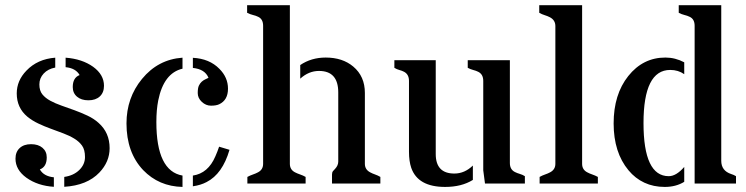

<svg xmlns="http://www.w3.org/2000/svg" viewBox="-20 -717 2914 750"><path d="M231 -25.9Q267.6 -31.2 289.8 -53Q312 -74.7 312 -103.5Q312 -132.3 300.5 -148.2Q289.1 -164.1 270.3 -175.5Q251.5 -187 227.5 -196Q203.6 -205.1 178.7 -214.1Q153.8 -223.1 129.9 -234.4Q106 -245.6 86.9 -261.2Q45.4 -295.9 45.4 -352.1Q45.4 -402.3 83.5 -441.4Q126.5 -486.3 195.8 -491.7V-453.1Q167.5 -447.8 150.6 -429.7Q133.8 -411.6 133.8 -387.2Q133.8 -362.8 145.5 -348.4Q157.2 -334 176.5 -323.5Q195.8 -313 220.5 -304.4Q245.1 -295.9 271 -286.4Q296.9 -276.9 321.5 -265.4Q346.2 -253.9 365.2 -236.8Q408.2 -198.7 408.2 -138.2Q408.2 -85 368.2 -43Q320.3 7.3 231 12.7ZM264.2 -377Q264.2 -413.6 291 -423.8Q275.9 -450.7 236.3 -454.6V-491.7Q300.8 -486.8 343.8 -456.1Q386.2 -425.3 386.2 -381.8Q386.2 -355.5 369.9 -340.3Q353.5 -325.2 325.4 -325.2Q297.4 -325.2 280.8 -339.4Q264.2 -353.5 264.2 -377ZM162.6 -102.1Q162.6 -65.4 135.7 -55.2Q150.9 -28.3 190.4 -24.4V12.7Q127.4 8.8 83 -22.9Q40.5 -53.7 40.5 -97.2Q40.5 -123.5 56.9 -138.7Q73.2 -153.8 101.3 -153.8Q129.4 -153.8 146 -139.6Q162.6 -125.5 162.6 -102.1Z M794.4 -413.1Q780.8 -446.8 733.4 -451.7V-491.2Q798.3 -487.8 836.9 -448.2Q870.6 -414.6 870.6 -370.6Q870.6 -325.7 835.9 -309.6Q824.2 -304.2 804.2 -304.2Q784.2 -304.2 768.3 -319.1Q752.4 -334 752.4 -353.5Q752.4 -373 756.8 -382.3Q761.2 -391.6 767.6 -397.5Q773.9 -403.3 781.2 -406.7Q788.6 -410.2 794.4 -413.1ZM733.4 -31.2Q793 -40 821.3 -106.4Q829.6 -125 835.9 -144L876.5 -131.8Q849.1 -37.6 787.1 -5.9Q764.2 6.3 733.4 10.7ZM590.8 -240.2Q590.8 -48.8 692.9 -31.2V13.2Q600.6 11.2 539.1 -52.7Q474.1 -121.6 474.1 -234.9Q474.1 -335 534.7 -408.7Q597.2 -484.9 692.9 -491.7V-448.7Q619.6 -431.6 598.1 -324.7Q590.8 -288.1 590.8 -240.2Z M1112.3 -77.1Q1112.3 -54.2 1132.3 -43.9Q1141.6 -39.1 1152.6 -35.4Q1163.6 -31.7 1173.8 -25.9V0H946.3V-25.9Q957 -31.7 968 -35.4Q979 -39.1 987.8 -43.9Q1007.8 -54.2 1007.8 -77.1V-616.2Q1007.8 -642.6 988.3 -651.4Q979.5 -655.8 968.3 -658.4Q957 -661.1 945.3 -667V-696.8H1112.3ZM1226.1 -439.9Q1186 -439.9 1152.8 -409.7V-462.9Q1195.8 -492.2 1252.4 -492.2Q1317.9 -492.2 1359.9 -457Q1405.3 -418.9 1405.3 -354V-77.1Q1405.3 -54.7 1425.8 -43.9Q1434.6 -39.1 1445.3 -35.4Q1456.1 -31.7 1465.8 -25.9V0H1276.9V-35.2Q1276.9 -43.9 1280.8 -48.6Q1284.7 -53.2 1289.1 -57.6Q1301.3 -70.8 1301.3 -85.9V-356Q1301.3 -439.9 1226.1 -439.9Z M1754.9 -39.1Q1794.9 -39.1 1827.1 -70.3V-14.2Q1783.2 13.2 1718.8 13.2Q1612.3 13.2 1586.4 -61.5Q1577.6 -87.4 1577.6 -124V-400.9Q1577.6 -426.3 1558.6 -436.5Q1550.3 -440.9 1540 -443.6Q1529.8 -446.3 1520.5 -452.1V-481.9H1682.1V-115.2Q1682.1 -39.1 1754.9 -39.1ZM1867.7 -400.9Q1867.7 -426.8 1848.1 -436.5Q1839.4 -440.9 1828.6 -443.6Q1817.9 -446.3 1807.1 -452.1V-481.9H1971.7V-80.1Q1971.7 -54.7 1991.7 -44.9Q2000.5 -40.5 2010.7 -37.6Q2021 -34.7 2030.3 -28.8V0H1874.5L1867.7 -51.8Z M2253.9 -696.8V-77.1Q2253.9 -54.2 2273.9 -43.9Q2282.7 -39.1 2293.7 -35.4Q2304.7 -31.7 2315.4 -25.9V0H2087.9V-25.9Q2098.1 -31.7 2109.1 -35.4Q2120.1 -39.1 2128.9 -43.9Q2149.4 -54.7 2149.4 -77.1V-615.2Q2149.4 -638.2 2128.4 -649.4Q2119.1 -654.3 2107.9 -657.7Q2096.7 -661.1 2086.4 -667V-696.8Z M2693.4 -616.2Q2693.4 -642.6 2673.8 -651.4Q2665 -655.8 2653.8 -658.4Q2642.6 -661.1 2631.3 -667V-696.8H2797.4V-88.9Q2797.4 -49.8 2836.4 -37.1Q2846.2 -34.2 2855 -28.8V0H2693.4ZM2598.1 -443.8Q2493.7 -443.8 2493.7 -236.3Q2493.7 -28.8 2592.3 -28.8Q2621.6 -28.8 2652.8 -64.9V-6.8Q2620.6 13.2 2576.7 13.2Q2532.7 13.2 2497.1 -3.4Q2461.4 -20 2435.1 -51.8Q2377 -121.6 2377 -234.9Q2377 -348.1 2434.1 -419.9Q2491.7 -492.2 2579.1 -492.2Q2617.7 -492.2 2652.8 -473.6V-427.2Q2629.4 -443.8 2598.1 -443.8Z"/></svg>

Font: Stardos Stencil
Style: Regular
Weight: 400
Version: Version 1.000